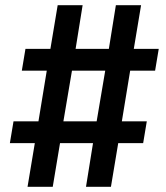

<svg xmlns="http://www.w3.org/2000/svg" viewBox="-20 -737 640 739"><path d="M86 -18 114 -186H18L32 -270H128L160 -465H64L78 -549H174L202 -717H298L271 -549H399L426 -717H523L495 -549H591L577 -465H481L449 -270H545L531 -186H435L407 -18H311L338 -186H211L183 -18ZM352 -270 385 -465H257L224 -270Z"/></svg>

Font: Iosevka Curly Medium Extended
Style: Italic
Weight: 500
Width: 7
Italic angle: -9°
Monospace: yes
Designer: Belleve Invis
Foundry: Belleve Invis
Version: Version 11.1.0; ttfautohint (v1.8.3)